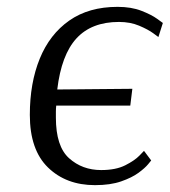

<svg xmlns="http://www.w3.org/2000/svg" viewBox="-20 -530 495 560"><path d="M421 -62Q421 -62 412 -51Q403 -40 384 -26Q365 -12 333.5 -1Q302 10 257 10Q173 10 120 -41.5Q67 -93 67 -195Q67 -288 96 -359Q125 -430 182 -470Q239 -510 323 -510Q363 -510 392.5 -498.5Q422 -487 438.5 -475Q455 -463 455 -463L442 -422Q442 -422 427 -433Q412 -444 386 -455Q360 -466 327 -466Q247 -466 203 -418Q159 -370 147 -269L366 -271L360 -222H144Q143 -213 143 -204.5Q143 -196 143 -187Q143 -103 181.5 -68.5Q220 -34 275 -34Q318 -34 345.5 -48Q373 -62 386.5 -76Q400 -90 400 -90Z"/></svg>

Font: Arsenal SC
Style: Italic
Weight: 400
Italic angle: -9.10001°
Designer: Andrij Shevchenko
Foundry: Stairsfor
Version: Version 2.001; ttfautohint (v1.8.4.7-5d5b)